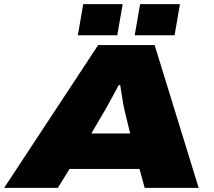

<svg xmlns="http://www.w3.org/2000/svg" viewBox="-58 -905 1032 925"><path d="M-38 0 415 -688H687L899 0H639L614 -91H277L221 0ZM382 -262H569L541 -378Q539 -386 536.5 -399.5Q534 -413 531.5 -430Q529 -447 526 -464Q523 -481 521 -495H514Q505 -478 493 -456Q481 -434 469.5 -413Q458 -392 450 -378ZM317 -735 343 -885H533L507 -735ZM591 -735 617 -885H809L783 -735Z"/></svg>

Font: Archivo Expanded Black
Style: Italic
Weight: 900
Width: 7
Italic angle: -10°
Designer: Hector Gatti
Foundry: Omnibus-Type
Version: Version 2.001